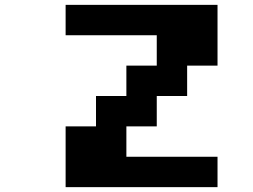

<svg xmlns="http://www.w3.org/2000/svg" viewBox="-20 -770 1040 790"><path d="M250 -750H875V-500H750V-375H625V-250H500V-125H875V0H250V-250H375V-375H500V-500H625V-625H250Z"/></svg>

Font: Dogica
Style: Bold
Weight: 700
Monospace: yes
Designer: Roberto Mocci
Version: Version 001.000